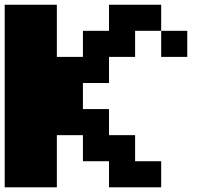

<svg xmlns="http://www.w3.org/2000/svg" viewBox="-20 -798 929 818"><path d="M666.7 -777.8V-666.7H555.6V-555.6H444.4V-444.4H333.3V-333.3H444.4V-222.2H555.6V-111.1H666.7V0H444.4V-111.1H333.3V-222.2H222.2V0H0V-777.8H222.2V-555.6H333.3V-666.7H444.4V-777.8ZM777.8 -555.6H666.7V-666.7H777.8Z"/></svg>

Font: Pixeloid Sans
Style: Bold
Weight: 700
Monospace: yes
Designer: GGBot
Version: 0.3